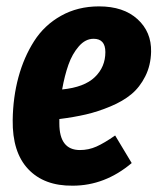

<svg xmlns="http://www.w3.org/2000/svg" viewBox="-20 -568 498 605"><path d="M292 -547.9Q369.1 -547.9 413.3 -507.6Q457.5 -467.3 456.1 -404.8Q455.1 -361.8 437.7 -327.4Q420.4 -293 393.8 -271Q367.2 -249 328.1 -232.7Q289.1 -216.3 251.2 -207.5Q213.4 -198.7 167 -192.9V-179.2Q167 -95.2 231.9 -95.2Q259.3 -95.2 283.9 -106.2Q308.6 -117.2 342.8 -141.1L395 -54.2Q310.5 17.1 209 17.1Q119.1 18.1 68.8 -35.2Q18.6 -88.4 20 -189.9Q21 -261.7 38.1 -324.7Q55.2 -387.7 87.4 -438.2Q119.6 -488.8 172.4 -518.3Q225.1 -547.9 292 -547.9ZM175.8 -286.1Q245.6 -293 278.8 -325Q312 -356.9 312 -403.8Q312 -445.8 274.9 -445.8Q249 -445.8 228.3 -421.9Q207.5 -397.9 195.6 -364Q183.6 -330.1 175.8 -286.1Z"/></svg>

Font: Fira Sans Compressed
Style: Bold Italic
Weight: 700
Width: 3
Italic angle: -8°
Designer: Carrois Corporate & Edenspiekermann AG
Foundry: Carrois Corporate GbR & Edenspiekermann AG
Version: Version 4.203;PS 004.203;hotconv 1.0.88;makeotf.lib2.5.64775